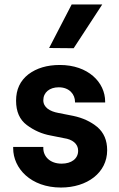

<svg xmlns="http://www.w3.org/2000/svg" viewBox="-20 -832 534 860"><path d="M310 -616 438 -812H301L200 -617ZM253 8C370 8 460 -58 460 -159C460 -204 445 -238 416 -263C387 -287 351 -304 308 -313L242 -326C203 -333 174 -351 174 -383C174 -418 202 -441 243 -441C292 -441 316 -408 316 -376V-373H451V-377C451 -463 375 -541 248 -541C191 -541 144 -527 107 -499C70 -470 52 -431 52 -381C52 -332 68 -296 100 -272C132 -248 168 -232 207 -225L267 -213C303 -208 330 -189 330 -157C330 -121 300 -99 256 -99C203 -99 174 -132 174 -168V-174H39V-168C39 -78 118 8 253 8Z"/></svg>

Font: Be Vietnam
Style: Bold
Weight: 700
Designer: Gabriel Lam
Foundry: TypeRant
Version: Version 4.000